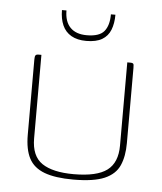

<svg xmlns="http://www.w3.org/2000/svg" viewBox="-45 -593 538 637"><g transform="rotate(5 224.0 -274.5)"><path d="M81 -399V-121Q81 -62 116.5 -38Q152 -14 222 -14Q299 -14 333 -39.5Q367 -65 367 -122V-399Q368 -399 369.5 -399Q371 -399 372 -399Q373 -399 374.5 -399Q376 -399 377 -399Q383 -399 385.5 -397.5Q388 -396 388.5 -392.5Q389 -389 389 -382V-132Q389 -88 375.5 -57.5Q362 -27 326 -11.5Q290 4 222 4Q162 4 126 -9.5Q90 -23 74.5 -52.5Q59 -82 59 -131V-382Q59 -392 61.5 -395.5Q64 -399 71 -399Q74 -399 76 -399Q78 -399 81 -399ZM225 -458Q195 -458 175 -469.5Q155 -481 145.5 -502.5Q136 -524 136 -553H151Q151 -516 170 -496.5Q189 -477 225 -477Q267 -477 283 -496.5Q299 -516 299 -553H314Q314 -524 305.5 -502.5Q297 -481 277.5 -469.5Q258 -458 225 -458Z"/></g></svg>

Font: Genos Thin Thin
Style: Regular
Weight: 250
Version: Version 1.010